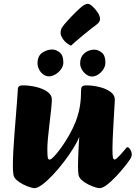

<svg xmlns="http://www.w3.org/2000/svg" viewBox="-20 -970 708 1003"><path d="M159.4 13Q153.1 13 136.5 8Q120 3 100.9 -6.7Q81.8 -16.3 67.4 -29Q52.9 -41.7 50.2 -57Q48.9 -66.5 48.1 -77Q47.2 -87.5 47.2 -100Q47.2 -133.9 49.4 -179Q51.7 -224 55.7 -273.3Q59.7 -322.6 63.3 -368.3Q66.9 -414 69.6 -449.4Q72.3 -484.7 73.1 -501.6Q73.1 -513.2 78.9 -518.6Q84.6 -524 100.2 -524Q133.9 -524 168.8 -515.7Q203.7 -507.4 227.4 -490.8Q251.2 -474.3 250.9 -448.7Q250.7 -432.9 247.2 -399Q243.7 -365 238.8 -325Q233.8 -285 230.5 -248.9Q227.3 -212.9 227.3 -191.7Q227.3 -153.9 229.9 -145.1Q232.6 -136.2 239.5 -136.2Q246.3 -136.2 262.1 -152.5Q277.9 -168.8 298.3 -196.8Q318.7 -224.9 339.2 -260.2Q359.7 -295.6 374.8 -333Q391.7 -378.2 397.8 -417.5Q403.8 -456.8 403.8 -501.4Q403.8 -513.2 409.6 -518.6Q415.4 -524 431.2 -524Q464.6 -524 498.7 -515.7Q532.7 -507.4 556.3 -490.8Q579.9 -474.3 579.9 -448.7Q579.9 -445.9 578.7 -425.3Q577.5 -404.8 575.6 -373.4Q573.7 -342 571.9 -307.7Q570 -273.5 568.7 -242.5Q567.5 -211.6 567.5 -192.5Q567.5 -154.7 570.1 -145.8Q572.7 -136.9 579.7 -136.9Q583.7 -136.9 591.1 -143.6Q598.6 -150.3 607.2 -159.6Q615.9 -168.9 623.5 -178.1Q631 -187.2 635.2 -191.9Q639.5 -197 641.4 -199Q643.3 -201 646 -201Q652.8 -201 660.6 -188.8Q668.3 -176.7 668.3 -162.9Q668.3 -156.9 665.9 -150.6Q663.6 -144.3 659.3 -137.8Q651.1 -124.8 631.3 -100.1Q611.6 -75.3 586.9 -49Q562.3 -22.8 539.2 -4.9Q516 13 499.3 13Q492.8 13 476.2 8Q459.6 3 440.6 -6.7Q421.5 -16.3 407.2 -29Q392.9 -41.7 390.1 -57Q388.9 -66.5 388.1 -77Q387.4 -87.5 387.4 -100Q387.4 -114.5 388 -134.7Q388.6 -155 389.7 -177.1Q390.9 -199.2 391.8 -220Q392.8 -240.7 394.1 -256Q385.2 -231.2 363.7 -196.5Q342.3 -161.9 314.6 -125.5Q286.9 -89.1 257.4 -57.5Q227.8 -25.9 201.9 -6.5Q176.1 13 159.4 13ZM236.4 -571.1Q219.6 -571.1 205.7 -581.5Q191.8 -591.9 183.9 -607.7Q176 -623.6 176 -638.6Q176 -677.9 201 -694.7Q225.9 -711.4 253.2 -711.4Q271.8 -711.4 291.4 -696.5Q310.9 -681.6 310.9 -644.3Q310.9 -624.5 298.3 -607.4Q285.6 -590.4 268.3 -580.7Q251 -571.1 236.4 -571.1ZM461.4 -570.3Q445.3 -570.3 431 -580.8Q416.7 -591.2 407.7 -607Q398.7 -622.8 398.7 -637.8Q398.7 -663.9 410.1 -679.8Q421.5 -695.7 438.8 -703.2Q456.1 -710.7 472.9 -710.7Q491.4 -710.7 511 -695.8Q530.6 -680.9 530.6 -643.5Q530.6 -623.7 519 -606.7Q507.5 -589.6 491.7 -580Q475.9 -570.3 461.4 -570.3ZM350.8 -731.4Q324.1 -744 310.3 -764.2Q296.5 -784.4 296.5 -796.7Q296.5 -806 298.4 -813.4Q300.3 -820.8 306 -829.3Q309.3 -834.6 316.6 -843.3Q323.9 -852 333.4 -862.4Q342.8 -872.8 352.7 -883.1Q362.6 -893.5 372.1 -903Q381.5 -912.6 388.8 -919.2Q407.9 -937.5 419.2 -943.8Q430.5 -950.1 438.8 -950.1Q448.6 -950.1 463.5 -936.5Q478.5 -923 490.6 -904.3Q502.6 -885.6 502.6 -870.5Q502.6 -865 499.1 -857.5Q495.6 -849.9 483.8 -841.1Q467.8 -829.4 447.6 -813.3Q427.4 -797.3 408.1 -781.2Q388.8 -765.2 373.4 -751.7Q358.1 -738.2 350.8 -731.4Z"/></svg>

Font: Briem Hand Thin
Style: Regular
Weight: 100
Designer: Gunnlaugur SE Briem, Eben Sorkin
Foundry: Sorkin Type Co.
Version: Version 1.003